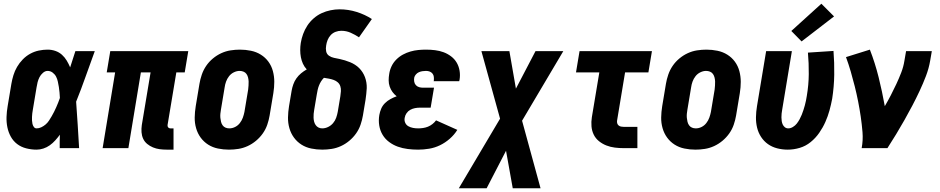

<svg xmlns="http://www.w3.org/2000/svg" viewBox="-20 -794 5040 1029"><path d="M176 8Q148 8 120.5 1Q93 -6 72 -22Q51 -38 38 -61.5Q25 -85 19.5 -112Q14 -139 15 -167.5Q16 -196 21 -225L41 -345Q45 -368 52 -391Q59 -414 71.5 -435.5Q84 -457 102 -475.5Q120 -494 142 -506Q164 -518 188 -523Q212 -528 235 -528Q257 -528 277 -521Q297 -514 312 -500.5Q327 -487 337.5 -469.5Q348 -452 356 -433Q363 -455 370 -476.5Q377 -498 384 -520H488Q463 -452 439 -384Q415 -316 388 -249Q393 -187 396.5 -124.5Q400 -62 404 0H300Q300 -18 300 -36Q300 -54 301 -72Q289 -56 276 -41.5Q263 -27 247 -15.5Q231 -4 212.5 2Q194 8 176 8ZM176 -106Q189 -106 201.5 -112Q214 -118 224.5 -127Q235 -136 242.5 -147.5Q250 -159 257 -171Q264 -183 270 -195Q276 -207 281.5 -219.5Q287 -232 292 -244.5Q297 -257 301 -269Q300 -284 299 -298.5Q298 -313 295.5 -327.5Q293 -342 290 -356.5Q287 -371 280.5 -383.5Q274 -396 262 -405Q250 -414 235 -414Q222 -414 210 -403.5Q198 -393 191.5 -380Q185 -367 181.5 -353.5Q178 -340 176 -326L156 -206Q154 -196 153 -186.5Q152 -177 151.5 -167.5Q151 -158 151.5 -148.5Q152 -139 154 -130Q156 -121 161.5 -113.5Q167 -106 176 -106Z M874 8Q854 8 835.5 5.5Q817 3 800 -4Q783 -11 769 -22.5Q755 -34 747.5 -50Q740 -66 738.5 -85Q737 -104 740 -124L787 -406H735L668 0H530L597 -406H552L571 -520H989L970 -406H925L878 -124Q877 -116 881.5 -111Q886 -106 893 -106H910V8Z M1207 8Q1207 8 1207 8Q1207 8 1207 8Q1177 8 1148 2Q1119 -4 1095.5 -19Q1072 -34 1055.5 -56.5Q1039 -79 1031 -107Q1023 -135 1023.5 -164.5Q1024 -194 1029 -225L1049 -345Q1053 -369 1061.5 -394Q1070 -419 1085 -441Q1100 -463 1121 -480.5Q1142 -498 1166 -509Q1190 -520 1215.5 -524Q1241 -528 1266 -528Q1266 -528 1266 -528Q1266 -528 1266 -528Q1296 -528 1325 -522Q1354 -516 1378 -501Q1402 -486 1418.5 -463.5Q1435 -441 1442.5 -413Q1450 -385 1450 -355.5Q1450 -326 1445 -295L1425 -175Q1421 -151 1412.5 -126Q1404 -101 1388.5 -79Q1373 -57 1352 -39.5Q1331 -22 1307 -11Q1283 0 1257.5 4Q1232 8 1207 8ZM1209 -106Q1225 -106 1240 -113.5Q1255 -121 1265.5 -134.5Q1276 -148 1281.5 -163.5Q1287 -179 1290 -194L1310 -314Q1311 -325 1312 -336Q1313 -347 1312.5 -357.5Q1312 -368 1309.5 -378.5Q1307 -389 1301 -397.5Q1295 -406 1285 -410Q1275 -414 1264 -414Q1249 -414 1233.5 -406.5Q1218 -399 1207.5 -385.5Q1197 -372 1191.5 -356.5Q1186 -341 1184 -326L1164 -206Q1162 -195 1161 -184Q1160 -173 1161 -162.5Q1162 -152 1164.5 -141.5Q1167 -131 1173 -122.5Q1179 -114 1188.5 -110Q1198 -106 1209 -106Z M1707 8Q1677 8 1648 2Q1619 -4 1595.5 -19Q1572 -34 1555.5 -56.5Q1539 -79 1531 -107Q1523 -135 1523.5 -164.5Q1524 -194 1529 -225L1543 -308Q1546 -325 1552 -342Q1558 -359 1568.5 -374Q1579 -389 1593.5 -401Q1608 -413 1624 -422Q1611 -436 1603.5 -452.5Q1596 -469 1592.5 -487.5Q1589 -506 1589 -525.5Q1589 -545 1592 -564Q1596 -588 1604.5 -611.5Q1613 -635 1627 -656.5Q1641 -678 1661 -695.5Q1681 -713 1704 -723.5Q1727 -734 1751.5 -739Q1776 -744 1799 -744Q1847 -744 1891.5 -730Q1936 -716 1973 -692L1904 -594Q1883 -608 1859.5 -618.5Q1836 -629 1809 -629Q1794 -629 1779 -623.5Q1764 -618 1753 -606.5Q1742 -595 1736 -580Q1730 -565 1728 -550Q1725 -534 1728 -519Q1731 -504 1743 -495.5Q1755 -487 1770 -484Q1785 -481 1799.5 -478Q1814 -475 1828.5 -470.5Q1843 -466 1856.5 -460.5Q1870 -455 1882.5 -447Q1895 -439 1905 -429Q1915 -419 1923 -406.5Q1931 -394 1936 -380.5Q1941 -367 1943.5 -352Q1946 -337 1945.5 -321.5Q1945 -306 1943 -290.5Q1941 -275 1939 -259L1925 -175Q1921 -151 1912.5 -126Q1904 -101 1888.5 -79Q1873 -57 1852 -39.5Q1831 -22 1807 -11Q1783 0 1757.5 4Q1732 8 1707 8ZM1707 -106Q1723 -106 1738.5 -113.5Q1754 -121 1765 -134Q1776 -147 1781.5 -162.5Q1787 -178 1790 -194L1804 -278Q1806 -291 1807 -305Q1808 -319 1804 -331.5Q1800 -344 1790.5 -352.5Q1781 -361 1768.5 -365.5Q1756 -370 1742.5 -372.5Q1729 -375 1716 -377Q1707 -368 1700.5 -357.5Q1694 -347 1689.5 -335.5Q1685 -324 1682.5 -312.5Q1680 -301 1678 -289L1664 -206Q1662 -195 1661 -184Q1660 -173 1660.5 -162.5Q1661 -152 1663.5 -142Q1666 -132 1672 -123.5Q1678 -115 1687 -110.5Q1696 -106 1707 -106Z M2221 8Q2193 8 2165 4.5Q2137 1 2112 -8Q2087 -17 2065.5 -33Q2044 -49 2030.5 -71.5Q2017 -94 2012.5 -121.5Q2008 -149 2013 -178Q2016 -195 2023 -211.5Q2030 -228 2043 -241Q2056 -254 2072.5 -263Q2089 -272 2106 -278Q2093 -288 2083.5 -301Q2074 -314 2068.5 -330Q2063 -346 2063 -363.5Q2063 -381 2066 -398Q2069 -419 2078.5 -439Q2088 -459 2104 -475Q2120 -491 2139.5 -501.5Q2159 -512 2180 -518Q2201 -524 2222 -526Q2243 -528 2263 -528Q2288 -528 2312 -525Q2336 -522 2357.5 -514Q2379 -506 2397.5 -492Q2416 -478 2427.5 -458.5Q2439 -439 2443 -415Q2447 -391 2443 -367Q2442 -365 2442 -363Q2442 -361 2441 -359H2304Q2304 -359 2304.5 -360Q2305 -361 2305 -361Q2306 -372 2305 -382Q2304 -392 2298 -399.5Q2292 -407 2283 -410.5Q2274 -414 2263 -414Q2254 -414 2244 -412.5Q2234 -411 2225 -407Q2216 -403 2209 -395Q2202 -387 2200 -378Q2198 -367 2200 -356Q2202 -345 2209 -337.5Q2216 -330 2226 -327Q2236 -324 2247 -324H2306L2288 -217H2230Q2217 -217 2204 -214.5Q2191 -212 2179 -205.5Q2167 -199 2159 -187.5Q2151 -176 2149 -163Q2146 -149 2151.5 -136.5Q2157 -124 2168.5 -117.5Q2180 -111 2193.5 -108.5Q2207 -106 2221 -106Q2234 -106 2247.5 -108Q2261 -110 2273.5 -115Q2286 -120 2297.5 -129Q2309 -138 2317 -149L2431 -98Q2415 -72 2390.5 -50.5Q2366 -29 2338 -15.5Q2310 -2 2280 3Q2250 8 2221 8Z M2439 215 2660 -158 2560 -520H2710L2745 -319L2850 -520H2999L2778 -147L2877 215H2728L2692 14L2588 215Z M3324 0Q3299 0 3275 -3Q3251 -6 3229.5 -14.5Q3208 -23 3190 -37.5Q3172 -52 3162 -72.5Q3152 -93 3150 -117Q3148 -141 3152 -166L3192 -406H3067L3086 -520H3474L3455 -406H3330L3287 -147Q3286 -140 3288 -133Q3290 -126 3295.5 -121.5Q3301 -117 3308.5 -115.5Q3316 -114 3324 -114H3396V0Z M3707 8Q3707 8 3707 8Q3707 8 3707 8Q3677 8 3648 2Q3619 -4 3595.5 -19Q3572 -34 3555.5 -56.5Q3539 -79 3531 -107Q3523 -135 3523.5 -164.5Q3524 -194 3529 -225L3549 -345Q3553 -369 3561.5 -394Q3570 -419 3585 -441Q3600 -463 3621 -480.5Q3642 -498 3666 -509Q3690 -520 3715.5 -524Q3741 -528 3766 -528Q3766 -528 3766 -528Q3766 -528 3766 -528Q3796 -528 3825 -522Q3854 -516 3878 -501Q3902 -486 3918.5 -463.5Q3935 -441 3942.5 -413Q3950 -385 3950 -355.5Q3950 -326 3945 -295L3925 -175Q3921 -151 3912.5 -126Q3904 -101 3888.5 -79Q3873 -57 3852 -39.5Q3831 -22 3807 -11Q3783 0 3757.5 4Q3732 8 3707 8ZM3709 -106Q3725 -106 3740 -113.5Q3755 -121 3765.5 -134.5Q3776 -148 3781.5 -163.5Q3787 -179 3790 -194L3810 -314Q3811 -325 3812 -336Q3813 -347 3812.5 -357.5Q3812 -368 3809.5 -378.5Q3807 -389 3801 -397.5Q3795 -406 3785 -410Q3775 -414 3764 -414Q3749 -414 3733.5 -406.5Q3718 -399 3707.5 -385.5Q3697 -372 3691.5 -356.5Q3686 -341 3684 -326L3664 -206Q3662 -195 3661 -184Q3660 -173 3661 -162.5Q3662 -152 3664.5 -141.5Q3667 -131 3673 -122.5Q3679 -114 3688.5 -110Q3698 -106 3709 -106Z M4202 8Q4173 8 4145.5 1Q4118 -6 4096 -21.5Q4074 -37 4059 -60Q4044 -83 4037.5 -110Q4031 -137 4031.5 -166Q4032 -195 4037 -225L4086 -520H4224L4172 -206Q4170 -196 4169 -185.5Q4168 -175 4168 -165Q4168 -155 4169.5 -145Q4171 -135 4175 -126.5Q4179 -118 4186.5 -112Q4194 -106 4205 -106Q4217 -106 4229.5 -113.5Q4242 -121 4250.5 -132Q4259 -143 4265.5 -155Q4272 -167 4277 -179.5Q4282 -192 4286 -204.5Q4290 -217 4293.5 -229.5Q4297 -242 4299.5 -255Q4302 -268 4304 -280Q4314 -339 4314.5 -397Q4315 -455 4310 -512L4447 -521Q4452 -458 4451 -393.5Q4450 -329 4440 -265Q4434 -233 4425.5 -202Q4417 -171 4403.5 -140.5Q4390 -110 4370.5 -82Q4351 -54 4324.5 -32.5Q4298 -11 4266 -1.5Q4234 8 4202 8ZM4276 -572 4221 -628 4382 -774 4450 -706Z M4598 0Q4606 -43 4602.5 -85.5Q4599 -128 4593 -169Q4587 -210 4579 -250.5Q4571 -291 4561 -331Q4551 -371 4539.5 -410.5Q4528 -450 4514 -488L4642 -528Q4670 -456 4689 -379.5Q4708 -303 4722 -225Q4739 -254 4754.5 -284Q4770 -314 4784 -344Q4798 -374 4810 -405Q4822 -436 4827 -468L4836 -520H4974L4965 -468Q4958 -427 4942.5 -386.5Q4927 -346 4908.5 -306.5Q4890 -267 4869.5 -228Q4849 -189 4827.5 -151Q4806 -113 4783 -75Q4760 -37 4736 0Z"/></svg>

Font: Iosevka SS04 Heavy
Style: Italic
Weight: 900
Italic angle: -9°
Monospace: yes
Designer: Belleve Invis
Foundry: Belleve Invis
Version: Version 19.0.0; ttfautohint (v1.8.4)